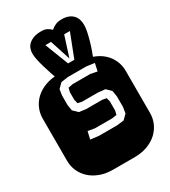

<svg xmlns="http://www.w3.org/2000/svg" viewBox="-227 -1057 1033 1167"><g transform="rotate(-30 289.0 -474.0)"><path d="M364.3 -668.9Q413.6 -668.9 453.6 -654.3Q493.7 -639.6 521.7 -614.3Q549.8 -588.9 564.9 -554.9Q580.1 -521 580.1 -482.9V-186Q580.1 -147.9 564.9 -114Q549.8 -80.1 521.7 -54.7Q493.7 -29.3 453.6 -14.6Q413.6 0 364.3 0H213.9Q164.6 0 124.5 -14.6Q84.5 -29.3 56.4 -54.7Q28.3 -80.1 13.2 -114Q-2 -147.9 -2 -186V-482.9Q-2 -521 13.2 -554.9Q28.3 -588.9 56.4 -614.3Q84.5 -639.6 124.5 -654.3Q164.6 -668.9 213.9 -668.9ZM456.1 -374 449.2 -416 418 -446.8 367.2 -452.1H257.8L228 -458Q225.6 -466.3 224.6 -472.9Q223.6 -479.5 221.2 -486.8V-538.1L228 -566.9L260.3 -573.2H384.3L430.2 -564L441.9 -617.2L385.3 -625H256.8L208 -618.2L176.3 -586.9L169.9 -545.9V-479L176.3 -438L208 -407.2L256.8 -400.9H367.2L397 -396Q398.4 -388.7 400.4 -382.3Q402.3 -376 403.8 -369.1V-305.2Q402.8 -298.8 400.6 -291.5Q398.4 -284.2 397 -277.8L365.2 -272.9H244.1L196.3 -280.8L184.1 -228L241.2 -221.2H368.2L418 -227.1L449.2 -257.8L456.1 -299.8ZM322.3 -918.9Q337.4 -932.6 355.5 -940.4Q373.5 -948.2 399.9 -948.2Q426.8 -948.2 446 -940.4Q465.3 -932.6 477.5 -919.4Q489.7 -906.2 495.4 -888.4Q501 -870.6 501 -851.1Q501 -831.1 495.4 -803.7Q489.7 -776.4 481.4 -747.1Q473.1 -717.8 463.1 -689.5Q453.1 -661.1 444.3 -640.1H199.2Q189 -668.5 178.5 -699.5Q168 -730.5 159.7 -759.3Q151.4 -788.1 146.2 -813.2Q141.1 -838.4 141.1 -856Q141.1 -873.5 147 -889.9Q152.8 -906.2 166.5 -918.9Q180.2 -931.6 201.7 -939.5Q223.1 -947.3 254.9 -947.3Q279.3 -947.3 294.4 -939.5Q309.6 -931.6 322.3 -918.9ZM274.9 -861.3H235.4L299.3 -696.3H343.3L407.2 -861.3H367.2L321.3 -718.3Z"/></g></svg>

Font: Monofett
Style: Regular
Weight: 400
Designer: vernon adams
Foundry: vernon adams
Version: Version 1.000